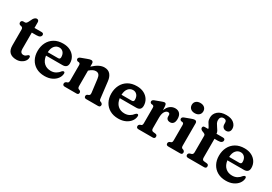

<svg xmlns="http://www.w3.org/2000/svg" viewBox="26 -1581 3479 2455"><g transform="rotate(30 1766.0 -354.0)"><path d="M49 -392.5 30 -396.5Q9.5 -405.5 9.5 -428Q9.5 -441 18.5 -449.5Q27.5 -458 42.5 -458H64.5Q74.5 -458 82.5 -464Q90.5 -470 99.5 -486L128.5 -543.5Q138 -558 150 -566.8Q162 -575.5 174.5 -575.5Q188.5 -575.5 197.2 -566.8Q206 -558 206 -540.5V-458H309.5Q342 -458 342 -431.5Q342 -413.5 326 -401.2Q310 -389 274.5 -389H206V-148Q206 -87 255 -87Q273.5 -87 285.5 -95.5Q297.5 -104 306.2 -112.5Q315 -121 324 -120.5Q341.5 -120 340 -94.5Q339.5 -67.5 321.5 -43.5Q303.5 -19.5 273.2 -4.8Q243 10 205.5 10Q142 10 107.5 -22.2Q73 -54.5 73 -122.5V-354.5Q73 -371.5 67.5 -379.8Q62 -388 49 -392.5Z M825.5 -293.5Q825.5 -225 753.5 -225H510.5Q520 -156.5 559.5 -121Q599 -85.5 659 -85.5Q700.5 -85.5 732 -103.8Q763.5 -122 781.5 -148Q797.5 -164.5 808 -164Q826 -163.5 825.5 -140Q824 -101 798.5 -66.2Q773 -31.5 728 -10Q683 11.5 622 11.5Q550 11.5 497.2 -18.2Q444.5 -48 415.8 -101Q387 -154 387 -223.5Q387 -293.5 415.2 -349Q443.5 -404.5 497.2 -436.5Q551 -468.5 627 -468.5Q687 -468.5 731.5 -445.5Q776 -422.5 800.8 -382.8Q825.5 -343 825.5 -293.5ZM608.5 -400.5Q567 -400.5 539 -367.8Q511 -335 508.5 -274H659.5Q690 -274 690 -303Q690 -349 667 -374.8Q644 -400.5 608.5 -400.5Z M1071.5 -432.5V-386Q1119 -429.5 1158.5 -449Q1198 -468.5 1235 -468.5Q1292 -468.5 1322.8 -433Q1353.5 -397.5 1360 -336.5L1387.5 -105.5Q1389.5 -85.5 1393.2 -77.2Q1397 -69 1406 -65L1420 -60.5Q1430 -54.5 1435.5 -47.5Q1441 -40.5 1441 -29.5Q1441 0 1408 0H1233Q1203 0 1203 -29.5Q1203 -47 1220.5 -56.5L1235 -62Q1245 -66 1250 -74.8Q1255 -83.5 1253 -104L1229 -296Q1224.5 -334.5 1209 -353.5Q1193.5 -372.5 1163.5 -372.5Q1143.5 -372.5 1121.8 -362.8Q1100 -353 1074.5 -329.5L1071.5 -326.5V-105.5Q1071.5 -84 1075.8 -75Q1080 -66 1089.5 -62L1104 -56.5Q1121.5 -47 1121.5 -29.5Q1121.5 0 1091 0H917.5Q884.5 0 884.5 -29.5Q884.5 -48.5 905.5 -60.5L919.5 -65Q929 -69 933.5 -77.2Q938 -85.5 938 -105.5V-326.5Q938 -344 933.2 -351Q928.5 -358 919 -361L897.5 -363.5Q877.5 -372 877.5 -390Q877.5 -411.5 907 -422.5L986.5 -452Q1005.5 -459 1017.5 -462.5Q1029.5 -466 1041 -466Q1055.5 -466 1063.5 -456.8Q1071.5 -447.5 1071.5 -432.5Z M1914 -293.5Q1914 -225 1842 -225H1599Q1608.5 -156.5 1648 -121Q1687.5 -85.5 1747.5 -85.5Q1789 -85.5 1820.5 -103.8Q1852 -122 1870 -148Q1886 -164.5 1896.5 -164Q1914.5 -163.5 1914 -140Q1912.5 -101 1887 -66.2Q1861.5 -31.5 1816.5 -10Q1771.5 11.5 1710.5 11.5Q1638.5 11.5 1585.8 -18.2Q1533 -48 1504.2 -101Q1475.5 -154 1475.5 -223.5Q1475.5 -293.5 1503.8 -349Q1532 -404.5 1585.8 -436.5Q1639.5 -468.5 1715.5 -468.5Q1775.5 -468.5 1820 -445.5Q1864.5 -422.5 1889.2 -382.8Q1914 -343 1914 -293.5ZM1697 -400.5Q1655.5 -400.5 1627.5 -367.8Q1599.5 -335 1597 -274H1748Q1778.5 -274 1778.5 -303Q1778.5 -349 1755.5 -374.8Q1732.5 -400.5 1697 -400.5Z M2151 -429 2155.5 -367.5Q2173.5 -418.5 2207 -443.5Q2240.5 -468.5 2281 -468.5Q2324 -468.5 2348.5 -441.8Q2373 -415 2373 -364.5Q2373 -321 2355.8 -300.2Q2338.5 -279.5 2310.5 -279.5Q2281.5 -279.5 2266.8 -293.8Q2252 -308 2252 -333.5V-351Q2252 -380 2224.5 -380Q2198.5 -380 2178.5 -349.8Q2158.5 -319.5 2158.5 -260V-105.5Q2158.5 -68.5 2185 -65L2221 -60.5Q2248 -56.5 2248 -29.5Q2248 0 2215 0H2006Q1973 0 1973 -29.5Q1973 -48.5 1994 -60.5L2008 -65Q2017.5 -69 2022 -77.2Q2026.5 -85.5 2026.5 -105.5V-326.5Q2026.5 -344 2021.8 -351Q2017 -358 2007.5 -361L1986 -363.5Q1966 -372 1966 -390Q1966 -411.5 1995.5 -422.5L2076.5 -452.5Q2092.5 -458.5 2104 -462.2Q2115.5 -466 2123.5 -466Q2135.5 -466 2142.2 -457.8Q2149 -449.5 2151 -429Z M2524 -537.5Q2485.5 -537.5 2462.2 -558.2Q2439 -579 2439 -613Q2439 -647 2462.2 -667.5Q2485.5 -688 2524 -688Q2563 -688 2586.2 -667.5Q2609.5 -647 2609.5 -613Q2609.5 -579 2586.2 -558.2Q2563 -537.5 2524 -537.5ZM2600 -432.5V-105.5Q2600 -85.5 2604.5 -77.2Q2609 -69 2618.5 -65L2632.5 -60.5Q2653 -49 2653 -29.5Q2653 0 2620.5 0H2446Q2413 0 2413 -29.5Q2413 -49 2434 -60.5L2448 -65Q2457.5 -69 2462 -77.2Q2466.5 -85.5 2466.5 -105.5V-326.5Q2466.5 -344 2461.8 -351Q2457 -358 2447.5 -361L2426 -363.5Q2406 -372 2406 -390Q2406 -411.5 2435.5 -422.5L2515 -452Q2534 -459 2546 -462.5Q2558 -466 2569.5 -466Q2584 -466 2592 -456.8Q2600 -447.5 2600 -432.5Z M2908 -105.5Q2908 -67.5 2934.5 -65L2978.5 -60.5Q3007 -57.5 3007 -29.5Q3007 0 2974 0H2738.5Q2705.5 0 2705.5 -29Q2705.5 -52.5 2732 -61.5L2748 -65.5Q2760.5 -69 2767.5 -78.5Q2774.5 -88 2774.5 -106.5V-346Q2774.5 -359 2768.5 -366Q2762.5 -373 2746 -380L2730.5 -385.5Q2696 -399.5 2696 -422.5Q2696 -449.5 2726 -449.5H2776Q2774.5 -466.5 2761.2 -484.5Q2748 -502.5 2735 -526.8Q2722 -551 2722 -586.5Q2722 -644 2766.2 -682.2Q2810.5 -720.5 2890 -720.5Q2964 -720.5 3003.2 -686.5Q3042.5 -652.5 3042.5 -606Q3042.5 -575 3026.5 -558.8Q3010.5 -542.5 2985.5 -542.5Q2957 -542.5 2940.2 -559.8Q2923.5 -577 2923.5 -607V-625.5Q2923.5 -669 2880 -669Q2854 -669 2840.2 -653.5Q2826.5 -638 2826.5 -610.5Q2826.5 -587.5 2837.2 -566.8Q2848 -546 2862.2 -526.8Q2876.5 -507.5 2887.2 -488.8Q2898 -470 2898 -450.5V-449.5H2992.5Q3025 -449.5 3025 -423.5Q3025 -405 3009 -393Q2993 -381 2957.5 -381H2908Z M3503.5 -293.5Q3503.5 -225 3431.5 -225H3188.5Q3198 -156.5 3237.5 -121Q3277 -85.5 3337 -85.5Q3378.5 -85.5 3410 -103.8Q3441.5 -122 3459.5 -148Q3475.5 -164.5 3486 -164Q3504 -163.5 3503.5 -140Q3502 -101 3476.5 -66.2Q3451 -31.5 3406 -10Q3361 11.5 3300 11.5Q3228 11.5 3175.2 -18.2Q3122.5 -48 3093.8 -101Q3065 -154 3065 -223.5Q3065 -293.5 3093.2 -349Q3121.5 -404.5 3175.2 -436.5Q3229 -468.5 3305 -468.5Q3365 -468.5 3409.5 -445.5Q3454 -422.5 3478.8 -382.8Q3503.5 -343 3503.5 -293.5ZM3286.5 -400.5Q3245 -400.5 3217 -367.8Q3189 -335 3186.5 -274H3337.5Q3368 -274 3368 -303Q3368 -349 3345 -374.8Q3322 -400.5 3286.5 -400.5Z"/></g></svg>

Font: Fraunces 72pt SuperSoft SemiBold
Style: Regular
Weight: 600
Version: Version 1.000;[b76b70a41]